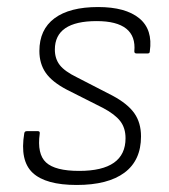

<svg xmlns="http://www.w3.org/2000/svg" viewBox="-20 -514 480 546"><path d="M198 12Q110 12 73 -22.5Q36 -57 49 -135Q50 -141 56 -141H88Q94 -141 93 -134Q85 -76 111 -52Q137 -28 205 -28Q337 -28 337 -121Q337 -150 322 -169.5Q307 -189 273 -207L170 -259Q128 -281 110 -307Q92 -333 92 -369Q92 -430 135 -462Q178 -494 259 -494Q337 -494 376 -462Q415 -430 406 -368Q406 -362 400 -362H368Q362 -362 362 -368Q366 -411 339 -432.5Q312 -454 255 -454Q136 -454 136 -373Q136 -347 150 -329Q164 -311 199 -294L300 -242Q343 -219 362 -192Q381 -165 381 -126Q381 -58 334 -23Q287 12 198 12Z"/></svg>

Font: Sofia Sans ExtraLight
Style: Italic
Weight: 250
Italic angle: -9°
Version: Version 4.100-B